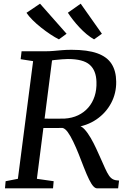

<svg xmlns="http://www.w3.org/2000/svg" viewBox="-20 -1021 696 1041"><path d="M7 0 10.5 -38.5 77 -51.5 159.5 -689.5 92 -700 97 -743H225Q249 -743 271 -745Q293 -747 316.5 -749Q340 -751 368 -751Q454.5 -751 507.5 -732Q560.5 -713 585 -674.5Q609.5 -636 610 -578.5Q611 -515.5 582.5 -462Q554 -408.5 502.8 -373.5Q451.5 -338.5 383 -330L401.5 -338.5Q419.5 -340 437.5 -320.8Q455.5 -301.5 472 -272.8Q488.5 -244 501.5 -215.8Q514.5 -187.5 522.5 -169.5Q539 -132.5 550 -108Q561 -83.5 571 -69Q581 -54.5 593.5 -48.5Q606 -42.5 625.5 -42L620.5 0H505.5Q496.5 0 486 -11.2Q475.5 -22.5 463 -47.8Q450.5 -73 434.5 -114Q421 -149.5 406.5 -185.8Q392 -222 377 -253.2Q362 -284.5 347.5 -304.5Q333 -324.5 318.5 -327.5Q316.5 -327.5 302.2 -327.2Q288 -327 268.5 -327Q249 -327 230.2 -327Q211.5 -327 200 -327L207.5 -378Q218 -378 236.8 -377.8Q255.5 -377.5 275.2 -377.5Q295 -377.5 310.2 -377.8Q325.5 -378 330 -378Q371 -380.5 403.5 -396Q436 -411.5 458.8 -437.8Q481.5 -464 493 -499.2Q504.5 -534.5 503 -577Q501.5 -639 466.2 -670Q431 -701 348 -701Q338.5 -701 316.8 -699.5Q295 -698 274.2 -695.5Q253.5 -693 245 -689L266.5 -727.5L180 -51.5L271 -38.5L267.5 0ZM532.5 -838 490 -807.5Q469.5 -819 449.2 -836Q429 -853 410.5 -872.8Q392 -892.5 376 -913Q360 -933.5 348 -952L417.5 -1001ZM341 -838 299.5 -807.5Q278.5 -818 253.2 -834.8Q228 -851.5 202.8 -871.5Q177.5 -891.5 156.8 -912.2Q136 -933 123.5 -951.5L197 -1001Z"/></svg>

Font: Merriweather 24pt
Style: Italic
Weight: 400
Italic angle: -7.8°
Designer: Eben Sorkin
Foundry: Eben Sorkin
Version: Version 2.101